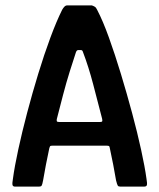

<svg xmlns="http://www.w3.org/2000/svg" viewBox="-20 -693 591 713"><path d="M36 0Q28 0 26.5 -6Q25 -12 28 -29Q34 -74 48 -138.5Q62 -203 81 -275Q100 -347 122 -419Q144 -491 167 -553Q190 -615 211 -657Q215 -664 219.5 -668.5Q224 -673 230 -673H321Q327 -671 332 -668Q337 -665 341 -656Q362 -616 384.5 -553.5Q407 -491 429 -418.5Q451 -346 470.5 -273.5Q490 -201 504 -137Q518 -73 524 -29Q527 -12 525.5 -6Q524 0 515 0H427Q420 0 417.5 -3.5Q415 -7 411 -23Q407 -48 400.5 -81Q394 -114 388 -142Q387 -149 385 -150.5Q383 -152 376 -152H175Q168 -152 166.5 -150.5Q165 -149 163 -142Q157 -114 150.5 -81Q144 -48 140 -23Q137 -7 134.5 -3.5Q132 0 125 0ZM199 -240H352Q358 -240 359.5 -242.5Q361 -245 359 -253Q343 -315 326 -380Q309 -445 288 -500Q286 -507 281 -507H270Q265 -507 262 -499Q252 -469 239 -427.5Q226 -386 214 -340Q202 -294 191 -251Q190 -246 191 -243Q192 -240 199 -240Z"/></svg>

Font: Glory SemiBold
Style: Regular
Weight: 600
Designer: Robert Leuschke
Foundry: Robert Leuschke
Version: Version 1.011